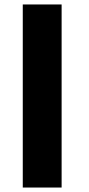

<svg xmlns="http://www.w3.org/2000/svg" viewBox="-20 -840 398 860"><path d="M82 0V-820H256V0Z"/></svg>

Font: Alexandria ExtraBold
Style: Regular
Weight: 800
Designer: Mohamed Gaber
Foundry: Kief Type Foundry
Version: Version 5.100